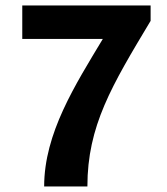

<svg xmlns="http://www.w3.org/2000/svg" viewBox="-20 -674 602 694"><path d="M60.5 -654.3V-533.2H351.6C252 -367.2 139.6 -192.4 139.6 0H295.9C295.9 -218.8 383.8 -364.3 524.4 -598.6V-654.3Z"/></svg>

Font: Sen-gleads
Style: Bold
Weight: 700
Designer: Kosal Sen, Philatype
Foundry: Philatype
Version: Version 1.004; ttfautohint (v1.8.3)